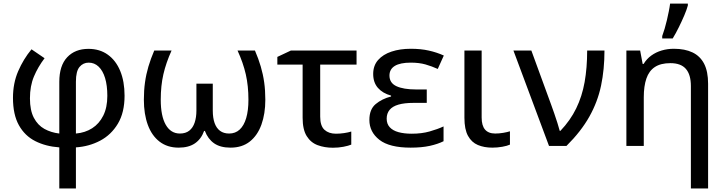

<svg xmlns="http://www.w3.org/2000/svg" viewBox="-20 -823 4094 1083"><path d="M157.7 -544.9 231.4 -494.6Q193.8 -444.8 171.4 -391.4Q148.9 -337.9 148.9 -268.1Q148.9 -200.7 170.9 -158.7Q192.9 -116.7 230.5 -95.9Q268.1 -75.2 314.5 -69.8V-361.3Q314.5 -452.6 358.9 -500Q403.3 -547.4 479 -547.4Q542.5 -547.4 588.1 -514.6Q633.8 -481.9 658.2 -422.6Q682.6 -363.3 682.6 -283.2Q682.6 -188.5 645 -125.5Q607.4 -62.5 544.9 -29.5Q482.4 3.4 408.2 8.3V240.2H314.5V8.3Q238.3 2.9 179.2 -26.9Q120.1 -56.6 86.7 -116.5Q53.2 -176.3 53.2 -271Q53.2 -353.5 82.5 -421.4Q111.8 -489.3 157.7 -544.9ZM480 -469.7Q449.2 -469.7 428.7 -445.6Q408.2 -421.4 408.2 -362.3V-69.8Q460 -74.2 499.8 -99.6Q539.6 -125 562.5 -170.9Q585.4 -216.8 585.4 -282.2Q585.4 -340.8 572.8 -382.6Q560.1 -424.3 536.4 -447Q512.7 -469.7 480 -469.7Z M1418 -538.1Q1438 -491.7 1450.9 -447.8Q1463.9 -403.8 1470.2 -358.4Q1476.6 -313 1476.6 -260.3Q1476.6 -181.2 1454.6 -120.1Q1432.6 -59.1 1389.2 -24.7Q1345.7 9.8 1280.3 9.8Q1222.7 9.8 1187.7 -14.6Q1152.8 -39.1 1135.7 -84.5H1131.3Q1115.2 -39.1 1079.8 -14.6Q1044.4 9.8 987.8 9.8Q923.8 9.8 879.9 -24.2Q835.9 -58.1 813.7 -118.9Q791.5 -179.7 791.5 -260.3Q791.5 -313 797.9 -358.4Q804.2 -403.8 817.1 -447.5Q830.1 -491.2 850.1 -538.1H947.8Q916.5 -468.8 901.6 -404.1Q886.7 -339.4 886.7 -260.7Q886.7 -168.5 915 -119.1Q943.4 -69.8 994.6 -69.8Q1027.3 -69.8 1047.9 -86.2Q1068.4 -102.5 1078.1 -131.8Q1087.9 -161.1 1087.9 -199.7V-351.1H1180.2V-199.7Q1180.2 -158.2 1190.4 -129.2Q1200.7 -100.1 1221.2 -85Q1241.7 -69.8 1272.5 -69.8Q1307.6 -69.8 1331.8 -92Q1356 -114.3 1368.7 -157Q1381.3 -199.7 1381.3 -260.3Q1381.3 -338.4 1366.5 -403.6Q1351.6 -468.8 1319.8 -538.1Z M1991.2 -538.1V-458.5H1786.1V-165Q1786.1 -112.8 1810.3 -90.8Q1834.5 -68.8 1875 -68.8Q1897.9 -68.8 1921.1 -72.3Q1944.3 -75.7 1961.4 -81.1V-7.3Q1945.3 -0.5 1917.2 4.9Q1889.2 10.3 1857.9 10.3Q1810.5 10.3 1771.7 -4.2Q1732.9 -18.6 1710 -55.4Q1687 -92.3 1687 -158.7V-458.5H1544.4V-502L1621.1 -538.1Z M2387.2 -318.4V-242.7H2313Q2261.2 -242.7 2227.5 -232.9Q2193.8 -223.1 2177.5 -203.1Q2161.1 -183.1 2161.1 -153.8Q2161.1 -124 2178.5 -105.2Q2195.8 -86.4 2227.5 -77.6Q2259.3 -68.8 2302.2 -68.8Q2358.4 -68.8 2403.3 -81.5Q2448.2 -94.2 2481.9 -109.9V-26.4Q2449.7 -10.3 2404.1 -0.2Q2358.4 9.8 2296.4 9.8Q2176.3 9.8 2119.9 -34.4Q2063.5 -78.6 2063.5 -146.5Q2063.5 -206.1 2098.9 -235.8Q2134.3 -265.6 2186 -278.8V-283.7Q2138.2 -296.9 2111.6 -327.4Q2085 -357.9 2085 -405.8Q2085 -453.1 2112.8 -484.6Q2140.6 -516.1 2188.5 -532Q2236.3 -547.9 2296.9 -547.9Q2353.5 -547.9 2398.4 -537.8Q2443.4 -527.8 2483.4 -509.8L2449.2 -434.1Q2416 -449.2 2380.1 -459.5Q2344.2 -469.7 2297.4 -469.7Q2237.3 -469.7 2207 -451.2Q2176.8 -432.6 2176.8 -397Q2176.8 -355 2216.3 -336.7Q2255.9 -318.4 2326.7 -318.4Z M2696.8 -538.1V-160.2Q2696.8 -114.7 2715.8 -92.3Q2734.9 -69.8 2773.4 -69.8Q2795.4 -69.8 2818.4 -73.7Q2841.3 -77.6 2856.4 -82.5V-7.3Q2840.8 0 2813 4.9Q2785.2 9.8 2756.8 9.8Q2710.9 9.8 2675.5 -5.1Q2640.1 -20 2619.9 -56.6Q2599.6 -93.3 2599.6 -158.7V-538.1Z M2876 -538.1H2977.1L3089.4 -231Q3096.7 -211.4 3106.2 -183.6Q3115.7 -155.8 3124.3 -129.2Q3132.8 -102.5 3137.2 -85H3141.1Q3197.3 -144 3230.2 -211.7Q3263.2 -279.3 3277.6 -359.9Q3292 -440.4 3292 -538.1H3389.6Q3389.6 -431.6 3370.4 -340.1Q3351.1 -248.5 3304.4 -165.3Q3257.8 -82 3175.3 0H3076.7Z M3780.8 -547.9Q3843.3 -547.9 3886.2 -527.3Q3929.2 -506.8 3951.7 -463.4Q3974.1 -419.9 3974.1 -350.6V240.2H3877V-337.4Q3877 -401.9 3848.9 -434.3Q3820.8 -466.8 3761.7 -466.8Q3706.5 -466.8 3673.6 -444.8Q3640.6 -422.9 3626 -379.9Q3611.3 -336.9 3611.3 -274.4V0H3513.2V-538.1H3590.8L3605 -462.4H3610.4Q3627.4 -490.7 3653.8 -509.8Q3680.2 -528.8 3712.6 -538.3Q3745.1 -547.9 3780.8 -547.9ZM3715.3 -606V-619.6Q3722.2 -638.2 3729 -661.1Q3735.8 -684.1 3741.7 -709.2Q3747.6 -734.4 3752.4 -758.5Q3757.3 -782.7 3759.8 -802.7H3859.9V-792Q3853.5 -768.1 3839.6 -735.6Q3825.7 -703.1 3808.8 -668.9Q3792 -634.8 3774.4 -606Z"/></svg>

Font: Open Sans Medium
Style: Regular
Weight: 500
Designer: Monotype Design Team
Foundry: Monotype Imaging Inc.
Version: Version 3.000